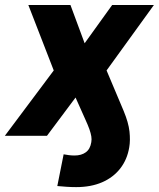

<svg xmlns="http://www.w3.org/2000/svg" viewBox="-53 -556 650 786"><path d="M258.8 210Q239.7 210 220.2 208.7Q200.7 207.5 181.6 205.6L207.5 75.7Q217.3 77.6 229 79.1Q240.7 80.6 252 80.6Q280.3 80.6 298.3 67.4Q316.4 54.2 320.8 25.9Q322.8 14.6 320.8 2.2Q318.8 -10.3 313 -26.9Q307.1 -43.5 296.4 -66.9L256.3 -156.7L139.2 0H-33.2L167 -267.6L63 -535.6H235.4L293.5 -378.9L406.2 -535.6H577.1L383.3 -267.6L453.1 -102.1Q473.1 -54.2 477.1 -17.6Q481 19 476.1 46.9Q467.8 97.2 439.2 133.8Q410.6 170.4 365 190.2Q319.3 210 258.8 210Z"/></svg>

Font: Inter 20pt ExtraBold
Style: Italic
Weight: 800
Italic angle: -9.3988°
Version: Version 4.001;git-66647c0bb